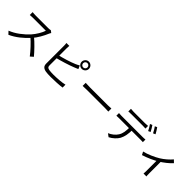

<svg xmlns="http://www.w3.org/2000/svg" viewBox="356 -2429 4102 4102"><g transform="rotate(45 2407.0 -378.5)"><path d="M756.3 -611Q723.9 -531.2 671.4 -441.3Q618.9 -351.3 561.8 -287.7Q474.1 -190.3 371.8 -110Q269.5 -29.7 159.2 20.6L98.4 -43.2Q209.7 -86.7 314.1 -164.4Q418.6 -242.2 500.9 -333.5Q552 -391.5 598.9 -469.2Q645.8 -547 663.8 -606.7H281.4Q248.4 -606.7 197.9 -602.7L183.2 -601.9V-688.1Q204.8 -685.8 232.4 -684Q259.9 -682.1 281.4 -682.1H659.4Q681.8 -682.1 700.6 -684.4Q719.4 -686.6 731.4 -690.1L779.9 -653Q774.2 -645.1 767.3 -633Q760.5 -620.8 756.3 -611ZM877 -31.9 810.8 25.9Q755 -47.9 676 -132.4Q596.9 -216.9 520.1 -284.2L574.5 -337.8Q649.3 -276.4 735.3 -188.3Q821.3 -100.2 877 -31.9Z M1781.6 -616.1Q1808.6 -616.1 1827.7 -634.9Q1846.8 -653.7 1846.8 -680.7Q1846.8 -707.6 1827.7 -726.7Q1808.6 -745.8 1781.6 -745.8Q1754.6 -745.8 1735.8 -726.7Q1717 -707.6 1717 -680.7Q1717 -653.7 1735.8 -634.9Q1754.6 -616.1 1781.6 -616.1ZM1781.6 -790.2Q1811.4 -790.2 1836.5 -775.4Q1861.6 -760.6 1876.3 -735.5Q1891.1 -710.4 1891.1 -680.7Q1891.1 -650.9 1876.3 -626.1Q1861.6 -601.3 1836.5 -586.5Q1811.4 -571.8 1781.6 -571.8Q1751.8 -571.8 1727.1 -586.5Q1702.3 -601.3 1687.5 -626.1Q1672.7 -650.9 1672.7 -680.7Q1672.7 -710.4 1687.5 -735.5Q1702.3 -760.6 1727.1 -775.4Q1751.8 -790.2 1781.6 -790.2ZM1242.9 -653.9V-137.2Q1242.9 -101.3 1258.1 -86.7Q1273.3 -72.1 1311.4 -64.5Q1334 -60.9 1369.6 -58.7Q1405.2 -56.5 1441.2 -56.5Q1527.1 -56.5 1622.6 -64.8Q1718.1 -73 1775.1 -88V-0.6Q1713.5 8.5 1617.4 14Q1521.2 19.5 1437.5 19.5Q1336.9 19.5 1281.4 10.3Q1222.8 -0.6 1194 -30Q1165.3 -59.3 1165.3 -116.5V-653.9Q1165.3 -672.7 1163.8 -694.6Q1162.2 -716.4 1159.3 -732.2H1248.3Q1245.6 -716.1 1244.3 -695.3Q1242.9 -674.4 1242.9 -653.9ZM1615.6 -550.9Q1665.3 -572.8 1700.8 -595.1L1734.6 -518.3L1705.7 -506.2Q1676.3 -493.3 1642.8 -480.3Q1556.9 -445.7 1433.6 -407.6Q1310.3 -369.5 1208.1 -344.6L1207.8 -423.8Q1300.3 -443.7 1417 -479.7Q1533.7 -515.7 1615.6 -550.9Z M2188.4 -416.7H2724Q2769.8 -416.7 2811.9 -420.4L2828.9 -421.8V-328.6L2802 -330Q2760.3 -332.6 2724.6 -332.6H2188.4Q2106.2 -332.6 2053 -328.6V-421.8Q2116.3 -416.7 2188.4 -416.7Z M3216.6 -707.4H3555.4Q3605 -707.4 3646.1 -712.8V-633.4Q3596.4 -636.7 3555.4 -636.7H3217.8Q3172.6 -636.7 3128.9 -633.4V-712.8Q3179.2 -707.4 3216.6 -707.4ZM3097.3 -463.1H3736.3Q3753.4 -463.1 3774.5 -464.5Q3795.5 -465.8 3812.3 -467.5V-388.7Q3774.4 -391 3736.3 -391H3097.3Q3049.7 -391 3012.7 -388.3V-467.5Q3055.7 -463.1 3097.3 -463.1ZM3412.2 -122.9Q3385 -73.5 3333.3 -25.1Q3281.5 23.2 3220.1 54.6L3149.8 2.6Q3206.8 -21.1 3256 -61.2Q3305.2 -101.2 3334.2 -147.5Q3368.2 -201 3379.3 -266.4Q3390.5 -331.7 3391.1 -429L3471.1 -429.3Q3471.1 -331.1 3457.5 -257Q3443.8 -182.9 3412.2 -122.9ZM3776.2 -659.1 3724.4 -635.9 3716.6 -651.5Q3701.5 -681.2 3681.9 -714.7Q3662.4 -748.3 3645.5 -771L3696.4 -792.8Q3715.5 -766 3738.3 -727.7Q3761.2 -689.3 3776.2 -659.1ZM3885.1 -699 3833.6 -675.8Q3792.6 -757.3 3752.8 -809.9L3803.1 -831.8Q3822.5 -804.2 3847 -765.3Q3871.5 -726.3 3885.1 -699Z M4309.7 -398.8Q4375.7 -439.3 4439 -494.1Q4502.3 -548.8 4541.4 -597.4L4600.6 -540.2Q4555.4 -490.5 4485.1 -433.8Q4414.8 -377.2 4341.9 -333.6Q4274.3 -293.3 4180.7 -251.1Q4087.2 -208.9 3994.4 -179.9L3957.4 -250.9Q4046.9 -271.9 4144.1 -314.5Q4241.3 -357.1 4309.7 -398.8ZM4384.5 75.3H4296.6Q4298 62.7 4299.3 38.6Q4300.7 14.4 4300.7 -8.9V-356L4379.8 -375.7V-8.9Q4379.8 56.4 4384.5 75.3Z"/></g></svg>

Font: Min Sans VF VF
Style: Regular
Weight: 400
Designer: Jinseong-Kim, NotoSansCJK, Nunito
Foundry: Jinseong-Kim
Version: Version 1.420;Glyphs 3.1.2 (3151)